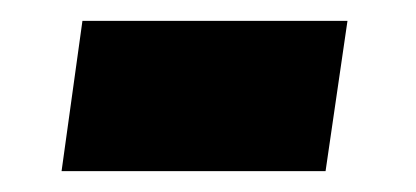

<svg xmlns="http://www.w3.org/2000/svg" viewBox="-20 -366 399 184"><path d="M39 -202 59 -346H313L292 -202Z"/></svg>

Font: Chivo Medium ExtraBold
Style: Italic
Weight: 800
Italic angle: -8.05°
Version: Version 2.002